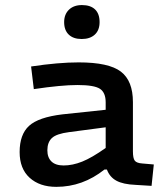

<svg xmlns="http://www.w3.org/2000/svg" viewBox="-20 -725 654 754"><path d="M231.9 -638.2Q231.9 -668.5 250.7 -686.8Q269.5 -705.1 301.8 -705.1Q335.4 -705.1 353.3 -688Q371.1 -670.9 371.1 -638.2Q371.1 -606.4 352.3 -589.1Q333.5 -571.8 300.8 -571.8Q268.1 -571.8 250 -589.1Q231.9 -606.4 231.9 -638.2ZM502 -130.9Q502 -103.5 509.3 -94Q516.6 -84.5 539.1 -83L584 -79.1L575.2 4.9L512.2 1Q463.4 -1 437 -15.4Q410.6 -29.8 399.9 -59.1H390.1Q304.7 8.8 201.2 8.8Q135.7 8.8 96.4 -26.9Q57.1 -62.5 57.1 -127.9Q57.1 -196.8 94 -230.7Q130.9 -264.6 225.1 -275.9L395 -293.9V-323.2Q395 -361.3 372.6 -376.2Q350.1 -391.1 284.2 -391.1Q220.7 -391.1 112.8 -375L102.1 -463.9Q209 -480 289.1 -480Q407.2 -480 454.6 -443.8Q502 -407.7 502 -324.2ZM230 -75.2Q264.6 -75.2 302.7 -90.3Q340.8 -105.5 395 -144V-225.1L251 -206.1Q201.7 -199.7 183.8 -182.9Q166 -166 166 -134.8Q166 -106.4 182.1 -90.8Q198.2 -75.2 230 -75.2Z"/></svg>

Font: IntelOne Mono Medium
Style: Regular
Weight: 500
Designer: Fred Shallcrass
Foundry: Frere-Jones Type LLC
Version: Version 1.200;hotconv 1.1.0;makeotfexe 2.6.0;FJTRelease1.2